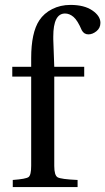

<svg xmlns="http://www.w3.org/2000/svg" viewBox="-20 -762 429 782"><path d="M30 -450V-490H107V-525Q107 -629 140 -679Q159 -708 192.5 -725Q226 -742 267 -742Q323 -742 356 -719.5Q389 -697 389 -669Q389 -648 373 -635Q357 -622 340 -622Q322 -622 313 -639Q296 -679 279.5 -693Q263 -707 245 -707Q197 -707 197 -613V-602L201 -490H323V-450H201V-86Q201 -48 214.5 -40Q228 -32 296 -29V0H32V-29Q86 -33 96.5 -41Q107 -49 107 -87V-450Z"/></svg>

Font: Heuristica
Style: Regular
Weight: 400
Version: Version 1.0.1 ; ttfautohint (v1.4.1)